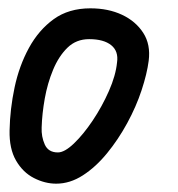

<svg xmlns="http://www.w3.org/2000/svg" viewBox="-20 -436 428 461"><path d="M115 5Q88 5 61.5 -8.5Q35 -22 18.5 -50.5Q2 -79 3 -123Q4 -174 15 -226Q26 -278 49.5 -321Q73 -364 109 -390Q145 -416 197 -416Q240 -416 273 -400.5Q306 -385 324 -357Q342 -329 337 -290Q333 -259 320 -219.5Q307 -180 285.5 -140.5Q264 -101 237 -68Q210 -35 179 -15Q148 5 115 5ZM119 -70Q135 -70 157.5 -91.5Q180 -113 202.5 -146.5Q225 -180 241.5 -217.5Q258 -255 261 -286Q265 -313 247 -327.5Q229 -342 194 -342Q163 -342 142 -321.5Q121 -301 107.5 -268.5Q94 -236 87.5 -199.5Q81 -163 80 -130Q79 -108 87.5 -89Q96 -70 119 -70Z"/></svg>

Font: Edu NSW ACT Foundation Medium
Style: Regular
Weight: 500
Version: Version 1.003